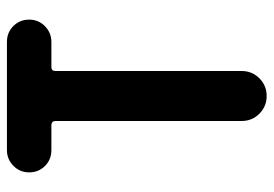

<svg xmlns="http://www.w3.org/2000/svg" viewBox="-135 -635 770 540"><g transform="rotate(-90 250.0 -365.0)"><path d="M402.3 -730.5Q428.7 -730.5 446.8 -712.4Q464.8 -694.3 464.8 -668Q464.8 -641.6 446.3 -623.5Q427.7 -605.5 402.3 -605.5H331.1Q320.3 -605.5 320.3 -593.8V-70.3Q320.3 -41 299.8 -20.5Q279.3 0 250 0Q220.7 0 200.2 -20.5Q179.7 -41 179.7 -70.3V-593.8Q179.7 -604.5 168.9 -605.5H97.7Q71.3 -605.5 53.2 -623.5Q35.2 -641.6 35.2 -668Q35.2 -694.3 53.7 -712.4Q72.3 -730.5 97.7 -730.5Z"/></g></svg>

Font: Rounded-X Mgen+ 1m bold
Style: Bold
Weight: 700
Designer: [Source Han Sans]
Ryoko NISHIZUKA  (kana & ideographs); Paul D. Hunt (Latin, Greek & Cyrillic); Wenlong ZHANG  (bopomofo
Version: Version 1.059.20150602